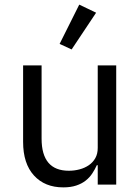

<svg xmlns="http://www.w3.org/2000/svg" viewBox="-20 -799 608 831"><path d="M403 -84H399Q391 -66 379.5 -48.5Q368 -31 351 -17.5Q334 -4 310 4Q286 12 254 12Q174 12 127 -39.5Q80 -91 80 -185V-516H160V-199Q160 -60 278 -60Q302 -60 324.5 -66Q347 -72 364.5 -84Q382 -96 392.5 -114.5Q403 -133 403 -159V-516H483V0H403ZM290 -585 238 -609 323 -779 396 -744Z"/></svg>

Font: IBM Plex Sans Thai
Style: Regular
Weight: 400
Designer: Mike Abbink, Paul van der Laan, Pieter van Rosmalen, Ben Mitchell, Mark Frömberg
Foundry: Bold Monday
Version: Version 1.2